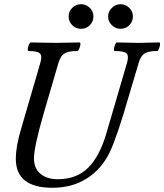

<svg xmlns="http://www.w3.org/2000/svg" viewBox="-20 -867 770 900"><path d="M301.8 -790Q301.8 -813.5 318.8 -830.3Q335.9 -847.2 359.9 -847.2Q383.8 -847.2 400.9 -830.3Q418 -813.5 418 -790Q418 -765.6 400.9 -748.8Q383.8 -731.9 359.9 -731.9Q335.9 -731.9 318.8 -748.8Q301.8 -765.6 301.8 -790ZM544.9 -731.9Q521.5 -731.9 504.2 -749Q486.8 -766.1 486.8 -790Q486.8 -813 504.4 -830.1Q522 -847.2 544.9 -847.2Q568.8 -847.2 585.9 -830.3Q603 -813.5 603 -790Q603 -765.6 586.2 -748.8Q569.3 -731.9 544.9 -731.9ZM226.1 13.2Q54.2 13.2 54.2 -122.1Q54.2 -182.1 80.1 -267.1L168.9 -571.8Q178.7 -605 167 -616.5Q155.3 -627.9 112.8 -627.9Q109.4 -629.4 110.1 -638.2Q110.8 -647 115.5 -657.5Q120.1 -668 124 -668Q200.2 -666 238.8 -666Q277.8 -666 354 -668Q357.9 -666.5 356.9 -657.7Q356 -648.9 351.3 -638.4Q346.7 -627.9 342.8 -627.9Q300.3 -627.9 282 -616.5Q263.7 -605 253.9 -571.8L184.1 -333Q139.2 -176.8 139.2 -125Q139.2 -77.1 169.9 -52Q200.7 -26.9 250 -26.9Q339.4 -26.9 393.6 -81.1Q447.8 -135.3 479 -243.2L575.2 -571.8Q585 -605.5 573 -616.7Q561 -627.9 517.1 -627.9Q513.2 -629.4 514.2 -638.2Q515.1 -647 519.5 -657.5Q523.9 -668 527.8 -668Q594.2 -666 627.9 -666Q660.6 -666 727.1 -668Q731 -666.5 730.2 -657.7Q729.5 -648.9 725.1 -638.4Q720.7 -627.9 716.8 -627.9Q675.8 -627.9 657.7 -616.5Q639.6 -605 629.9 -571.8L587.9 -430.2Q529.3 -226.1 494.1 -152.8Q455.6 -73.7 386.7 -30.3Q317.9 13.2 226.1 13.2Z"/></svg>

Font: Junicode SmCond Medium
Style: Italic
Weight: 500
Width: 4
Italic angle: -11°
Designer: Peter S. Baker
Version: Version 2.206